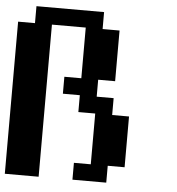

<svg xmlns="http://www.w3.org/2000/svg" viewBox="-54 -819 800 870"><g transform="rotate(5 346.0 -384.5)"><path d="M0 0V-691.9H76.7V-769H384.3V-691.9H461.4V-461.4H384.3V-384.3H461.4V-307.6H538.1V-76.7H461.4V0H307.6V-76.7H384.3V-307.6H307.6V-384.3H230.5V-461.4H307.6V-691.9H153.8V0Z"/></g></svg>

Font: Good Old DOS
Style: Regular
Weight: 400
Designer: Vasily Draigo
Foundry: Vasily Draigo
Version: 1.0